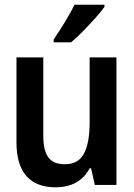

<svg xmlns="http://www.w3.org/2000/svg" viewBox="-20 -786 570 816"><path d="M216 10Q135 10 92.5 -37.5Q50 -85 50 -182V-542H164V-210Q164 -146 185.5 -117Q207 -88 256 -88Q313 -88 337 -133.5Q361 -179 361 -266V-542H475V0H383L367 -71H361Q318 10 216 10ZM208 -618Q233 -655 256.5 -693.5Q280 -732 297 -766H424V-757Q410 -737 385 -709Q360 -681 332.5 -653Q305 -625 282 -606H208Z"/></svg>

Font: Noto Sans Mono Condensed SemiBold
Style: Regular
Weight: 600
Width: 3
Designer: Monotype Design Team
Foundry: Monotype Imaging Inc.
Version: Version 2.014